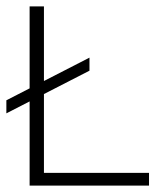

<svg xmlns="http://www.w3.org/2000/svg" viewBox="-25 -583 511 603"><path d="M-5 -227V-268L256 -402V-361ZM68 -12V-563H113V-12ZM68 0V-40H443V0Z"/></svg>

Font: Darker Grotesque
Style: Regular
Weight: 400
Designer: Gabriel Lam
Foundry: TypeRant
Version: Version 1.000;gftools[0.9.28]